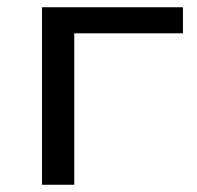

<svg xmlns="http://www.w3.org/2000/svg" viewBox="-20 -510 543 530"><path d="M96 0V-490H485V-418H185V0Z"/></svg>

Font: Nunito Sans 10pt SemiExpanded
Style: Regular
Weight: 400
Width: 6
Designer: Vernon Adams
Foundry: Vernon Adams
Version: Version 3.101;gftools[0.9.27]